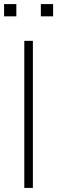

<svg xmlns="http://www.w3.org/2000/svg" viewBox="-39 -920 280 940"><path d="M161 -840V-900H221V-840ZM-19 -840V-900H41V-840ZM80 0V-720H122V0Z"/></svg>

Font: Vela Sans GX ExtLt
Style: Regular
Weight: 200
Designer: Principal design: Mikhail Sharanda - project Manrope.
Design modification: Ravid Balaliev
Foundry: Mikhail Sharanda
Version: Version 1.001